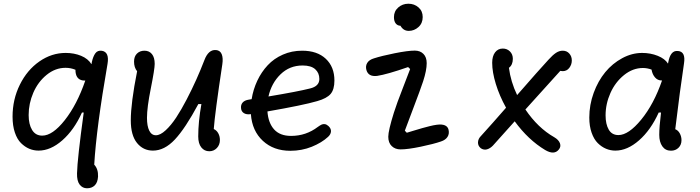

<svg xmlns="http://www.w3.org/2000/svg" viewBox="-20 -798 3760 1032"><path d="M187.5 11.5Q161 11.5 137.2 1.5Q113.5 -8.5 92.8 -29Q72 -49.5 59.8 -86Q47.5 -122.5 47.5 -171Q47.5 -264 86.8 -343Q126 -422 191.8 -467.8Q257.5 -513.5 333 -513.5Q378.5 -513.5 416 -498Q453.5 -482.5 471.5 -453Q472 -454.5 472.8 -458Q473.5 -461.5 473.5 -463.5Q480 -494 492.2 -511.2Q504.5 -528.5 528 -525Q568.5 -518 558 -455Q498 -110.5 486.5 87Q508.5 110.5 507 151Q505 183 489.2 198.5Q473.5 214 447.5 214Q423.5 214 408.2 194.2Q393 174.5 394 134Q395.5 58.5 430 -193H420.5Q378 -99 315 -43.8Q252 11.5 187.5 11.5ZM134 -179.5Q134 -130 152.5 -99.5Q171 -69 207 -69Q262.5 -69 328.2 -152.2Q394 -235.5 438.5 -365Q430 -365 425.5 -365.5Q385.5 -371.5 385.5 -423Q360 -433.5 332.5 -433.5Q277 -433.5 230.5 -395.5Q184 -357.5 159 -299.5Q134 -241.5 134 -179.5Z M1105 15Q1078.5 15 1062 -5.8Q1045.5 -26.5 1045.5 -64.5Q1045.5 -143 1062.5 -238.5H1046Q976 -108 920 -48.2Q864 11.5 802 11.5Q749.5 11.5 716.2 -29.8Q683 -71 683 -151Q683 -244 717 -415Q700.5 -435 700.5 -467Q700.5 -494.5 716.2 -510Q732 -525.5 756.5 -525.5Q782 -525.5 796.8 -507.2Q811.5 -489 811.5 -454.5Q811.5 -427 790.8 -323.8Q770 -220.5 770 -164.5Q770 -120.5 782.2 -95.8Q794.5 -71 818 -71Q841.5 -71 870.5 -97.8Q899.5 -124.5 927 -166.2Q954.5 -208 983.2 -263.2Q1012 -318.5 1035.2 -370.5Q1058.5 -422.5 1078.5 -474.5Q1100.5 -533 1141.5 -529Q1163.5 -527 1171.8 -506.5Q1180 -486 1175 -452.5Q1135 -188 1129 -104.5Q1144.5 -97.5 1153.2 -81.5Q1162 -65.5 1162 -45.5Q1162 -19.5 1145.5 -2.2Q1129 15 1105 15Z M1540.5 12.5Q1450.5 12.5 1392.8 -41Q1335 -94.5 1328.5 -184.5H1328Q1305 -181 1290.8 -190Q1276.5 -199 1275.5 -217.5Q1274 -235.5 1284.5 -247.2Q1295 -259 1317.5 -262.5Q1320.5 -263 1332.5 -265Q1341 -317.5 1363 -364.2Q1385 -411 1418.8 -447.2Q1452.5 -483.5 1500.5 -504.5Q1548.5 -525.5 1604 -525.5Q1685 -525.5 1731.2 -482Q1777.5 -438.5 1777.5 -365Q1777.5 -317 1757 -293Q1736.5 -269 1685 -254.5Q1610 -232.5 1417.5 -199Q1422 -137 1453.5 -102.2Q1485 -67.5 1544.5 -67.5Q1625 -67.5 1688.5 -116Q1700.5 -124.5 1708.2 -128.2Q1716 -132 1725.8 -130.8Q1735.5 -129.5 1745.5 -120.5Q1760 -107 1759 -91.5Q1758 -76 1743.5 -62.5Q1709.5 -31 1655.8 -9.2Q1602 12.5 1540.5 12.5ZM1423 -279.5Q1581.5 -306 1646.5 -322.5Q1696.5 -334.5 1696.5 -373.5Q1696.5 -406 1674.2 -426Q1652 -446 1606.5 -446Q1536.5 -446 1487.8 -398.5Q1439 -351 1423 -279.5Z M2133 5Q2104 5 2085.5 -12.8Q2067 -30.5 2067 -63Q2067 -96 2097 -192Q2112 -240 2145.8 -326.2Q2179.5 -412.5 2184.5 -427L2173.5 -437.5Q2060 -398 2007 -390Q1960 -384.5 1949.5 -421.5Q1943.5 -443 1954 -460Q1964.5 -477 1990.5 -484.5Q2030.5 -497.5 2101.5 -511.8Q2172.5 -526 2209.5 -526Q2238.5 -526 2256 -508.2Q2273.5 -490.5 2273.5 -458.5Q2273.5 -420 2254.5 -361.5Q2239.5 -316 2202 -217.8Q2164.5 -119.5 2156 -95.5L2166.5 -84.5Q2175 -87 2204.5 -96Q2234 -105 2250 -109.5Q2266 -114 2289 -119.8Q2312 -125.5 2328 -127.5Q2383 -134.5 2391 -100.5Q2396 -78.5 2385.2 -62Q2374.5 -45.5 2350 -37.5Q2311 -24 2241.5 -9.5Q2172 5 2133 5ZM2097.5 -706Q2097.5 -737.5 2120.5 -757.8Q2143.5 -778 2175 -778Q2207 -778 2229.5 -758.2Q2252 -738.5 2252 -706.5Q2252 -673 2229.2 -652.5Q2206.5 -632 2177 -632Q2148 -632 2132.5 -659.5Q2116.5 -660 2107 -672Q2097.5 -684 2097.5 -706Z M2564.5 -1Q2548.5 -14 2549.2 -33.2Q2550 -52.5 2566 -68Q2626 -134 2700 -219Q2664.5 -283 2645 -346.8Q2625.5 -410.5 2625.5 -460.5Q2625.5 -496 2641 -516.5Q2656.5 -537 2682.5 -537Q2705.5 -537 2721 -521.5Q2736.5 -506 2736.5 -482Q2736.5 -449 2715.5 -433.5Q2725 -359 2759.5 -287Q2878 -423 2928 -477Q2950.5 -502 2968.2 -513.8Q2986 -525.5 3004.5 -525.5Q3026.5 -525.5 3040 -510.2Q3053.5 -495 3053.5 -473Q3053.5 -451 3040 -433.2Q3026.5 -415.5 3004.5 -415.5Q2998 -415.5 2991.5 -417L2804 -209.5Q2871 -110.5 2959 -60.5Q2983 -46.5 2989.8 -27.8Q2996.5 -9 2983 6.5Q2958.5 36.5 2910.5 8.5Q2819 -46.5 2746.5 -146L2629.5 -15.5Q2614.5 0 2597.5 4.8Q2580.5 9.5 2564.5 -1Z M3287.5 11.5Q3261.5 11.5 3237.5 1.5Q3213.5 -8.5 3193 -28.8Q3172.5 -49 3160 -84.5Q3147.5 -120 3147.5 -166Q3147.5 -234.5 3171 -298.8Q3194.5 -363 3233.2 -410Q3272 -457 3324.2 -485.2Q3376.5 -513.5 3431.5 -513.5Q3476.5 -513.5 3515.2 -498Q3554 -482.5 3570.5 -456L3572 -463.5Q3577.5 -494.5 3590 -510.2Q3602.5 -526 3623.5 -524Q3666.5 -521 3656.5 -457Q3635 -315 3609.5 -103.5Q3625 -97.5 3634 -80.8Q3643 -64 3643 -44.5Q3643 -19.5 3627 -3.8Q3611 12 3586.5 12Q3556.5 12 3540 -11.5Q3523.5 -35 3523.5 -73Q3523.5 -116 3533 -193H3520.5Q3478 -99 3415 -43.8Q3352 11.5 3287.5 11.5ZM3235 -178Q3235 -130.5 3252 -101.2Q3269 -72 3304 -72Q3358.5 -72 3426.5 -155Q3494.5 -238 3538.5 -365.5H3536Q3515 -365.5 3500.8 -381.8Q3486.5 -398 3482 -424Q3459 -432.5 3435.5 -432.5Q3381.5 -432.5 3334.5 -394.8Q3287.5 -357 3261.2 -298.5Q3235 -240 3235 -178Z"/></svg>

Font: Monaspace Radon
Style: Regular
Weight: 400
Designer: Riley Cran & the Lettermatic Team
Foundry: Lettermatic
Version: Version 1.000 (Monaspace Radon)